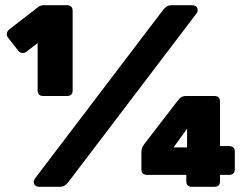

<svg xmlns="http://www.w3.org/2000/svg" viewBox="-20 -720 945 740"><path d="M147 -350Q125 -350 125 -372V-554L81 -520Q74 -515 65 -516Q56 -517 50 -525L11 -575Q5 -583 6.5 -591.5Q8 -600 15 -606L127 -693Q137 -700 150 -700H238Q260 -700 260 -678V-372Q260 -350 238 -350ZM134 0Q110 0 110 -20Q110 -26 114 -31L608 -681Q615 -690 622.5 -695Q630 -700 644 -700H718Q742 -700 742 -680Q742 -674 738 -669L244 -19Q237 -10 229.5 -5Q222 0 208 0ZM720 0Q698 0 698 -22V-46H547Q525 -46 525 -68V-136Q525 -138 526.5 -146Q528 -154 537 -166L665 -332Q673 -343 680.5 -346.5Q688 -350 695 -350H806Q828 -350 828 -328V-157H863Q885 -157 885 -135V-68Q885 -46 863 -46H828V-22Q828 0 806 0ZM649 -152H701V-224Z"/></svg>

Font: Rubik Black
Style: Regular
Weight: 900
Designer: Hubert and Fischer
Foundry: Hubert and Fischer
Version: Version 2.300;gftools[0.9.30]